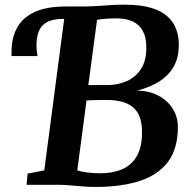

<svg xmlns="http://www.w3.org/2000/svg" viewBox="-20 -770 798 800"><path d="M376 9Q352.5 9 325 6.8Q297.5 4.5 271.2 2.2Q245 0 224.5 0H91L95 -46.5L164.5 -60L247.5 -691.5L232.5 -717L254.5 -743H333Q362.5 -743.5 388.5 -745.2Q414.5 -747 441.2 -748.8Q468 -750.5 498.5 -750.5Q565.5 -750.5 609 -737.5Q652.5 -724.5 677.5 -701.8Q702.5 -679 713.2 -650.8Q724 -622.5 725 -592Q727.5 -512 682.8 -463.2Q638 -414.5 550.5 -392.5Q602 -392 640.2 -371.5Q678.5 -351 699.8 -317Q721 -283 721 -242.5Q721.5 -152 680.8 -96.8Q640 -41.5 562.8 -16.2Q485.5 9 376 9ZM348 -415.5Q364.5 -415.5 384.8 -415.5Q405 -415.5 425.5 -415.5Q471 -415.5 508.8 -432.2Q546.5 -449 569 -485.2Q591.5 -521.5 589.5 -580Q588.5 -617 574.5 -642.2Q560.5 -667.5 533.2 -680.5Q506 -693.5 464.5 -693.5Q444 -693.5 422.8 -692Q401.5 -690.5 384.5 -687.5ZM396 -48Q452.5 -48 492.5 -66.5Q532.5 -85 553 -125Q573.5 -165 571.5 -228.5Q570 -292 534.5 -322.8Q499 -353.5 423 -353.5Q400.5 -353.5 379.2 -353Q358 -352.5 340.5 -351.5L302 -60Q317 -55 342.8 -51.5Q368.5 -48 396 -48ZM28 -536.5Q28 -541 28 -544.5Q28 -548 28 -552.5Q28 -612 51.2 -654.5Q74.5 -697 124.5 -720Q174.5 -743 254.5 -743L247.5 -691.5Q202.5 -691.5 177.5 -678.8Q152.5 -666 142.2 -640.8Q132 -615.5 132 -580Q132 -568.5 133.2 -557.5Q134.5 -546.5 136.5 -536.5Z"/></svg>

Font: Merriweather Light 18pt
Style: Bold Italic
Weight: 700
Italic angle: -7.8°
Version: Version 2.101